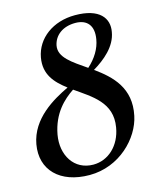

<svg xmlns="http://www.w3.org/2000/svg" viewBox="-110 -793 731 887"><g transform="rotate(-15 255.0 -349.5)"><path d="M209 16C352 16 457 -93 478 -195C505 -322 430 -393 353 -448C408 -481 467 -529 478 -596C490 -659 451 -715 333 -715C228 -715 147 -655 131 -567C117 -488 160 -442 214 -401C139 -365 28 -303 7 -185C-14 -67 67 16 209 16ZM113 -203C131 -301 188 -353 236 -385C314 -330 403 -280 383 -165C369 -81 309 -26 238 -26C146 -26 96 -108 113 -203ZM215 -601C224 -648 265 -680 325 -680C382 -680 411 -645 400 -582C393 -539 368 -498 330 -464C265 -509 205 -546 215 -601Z"/></g></svg>

Font: RL Madena Oblique
Style: Regular
Weight: 400
Italic angle: -10°
Designer: I Kadek Wantara Putra
Foundry: Roughlines ID
Version: Version 1.000;Glyphs 3.1.2 (3151)